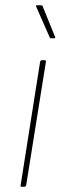

<svg xmlns="http://www.w3.org/2000/svg" viewBox="-20 -707 235 727"><path d="M62 0Q56 0 58 -5L132 -474Q134 -479 138 -479H149Q155 -479 154 -474L79 -5Q77 0 73 0ZM173 -562Q169 -562 168 -566L117 -682Q116 -684 117 -685.5Q118 -687 119 -687H136Q141 -687 142 -682L189 -566Q190 -562 185 -562Z"/></svg>

Font: Sofia Sans Semi Condensed Thin
Style: Italic
Weight: 250
Italic angle: -9°
Version: Version 4.100